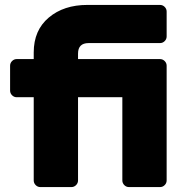

<svg xmlns="http://www.w3.org/2000/svg" viewBox="-20 -760 755 780"><path d="M630 0H504Q493 0 485 -8Q477 -16 477 -27V-365H297V-27Q297 -16 289 -8Q281 0 270 0H144Q133 0 125 -8Q117 -16 117 -27V-365H48Q37 -365 29 -373Q21 -381 21 -392V-493Q21 -504 29 -512Q37 -520 48 -520H117V-547Q117 -637 178 -688.5Q239 -740 335 -740H630Q641 -740 649 -732Q657 -724 657 -713V-612Q657 -601 649 -593Q641 -585 630 -585H340Q297 -585 297 -542V-520H630Q641 -520 649 -512Q657 -504 657 -493V-27Q657 -16 649 -8Q641 0 630 0Z"/></svg>

Font: Rubik
Style: Regular
Weight: 700
Designer: Hubert & Fischer
Foundry: Hubert & Fischer
Version: Version 1.100